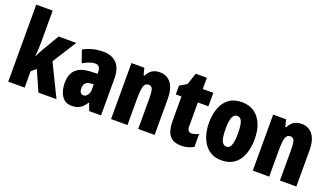

<svg xmlns="http://www.w3.org/2000/svg" viewBox="-69 -1266 3080 1781"><g transform="rotate(20 1471.5 -375.0)"><path d="M212 -458Q212 -420 210.5 -382.5Q209 -345 205 -309H208Q215 -325 222.5 -339.5Q230 -354 237 -367Q244 -380 250 -390L346 -553H520L371 -318L526 0H348L259 -201L212 -161V0H50V-760H212Z M787 -563Q870 -563 918 -513.5Q966 -464 966 -363V0H849L822 -73H819Q801 -45 781.5 -26.5Q762 -8 737 1Q712 10 677 10Q630 10 601 -16Q572 -42 559 -83Q546 -124 546 -169Q546 -258 593.5 -301.5Q641 -345 732 -349L804 -352V-366Q804 -400 791 -417Q778 -434 751 -434Q727 -434 698 -424Q669 -414 632 -393L590 -513Q631 -537 680.5 -550Q730 -563 787 -563ZM774 -245Q741 -244 724.5 -226.5Q708 -209 708 -176Q708 -148 718 -133.5Q728 -119 747 -119Q771 -119 787.5 -141Q804 -163 804 -198V-247Z M1343 -563Q1415 -563 1455 -510Q1495 -457 1495 -360V0H1333V-308Q1333 -363 1324 -391Q1315 -419 1285 -419Q1251 -419 1239 -383Q1227 -347 1227 -253V0H1065V-553H1192L1210 -485H1219Q1232 -511 1249.5 -528.5Q1267 -546 1290.5 -554.5Q1314 -563 1343 -563Z M1809 -130Q1824 -130 1842 -135Q1860 -140 1880 -149V-21Q1853 -6 1823.5 2Q1794 10 1760 10Q1706 10 1672 -11Q1638 -32 1622.5 -74.5Q1607 -117 1607 -182V-420H1551V-506L1621 -548L1659 -664H1769V-553H1873V-420H1769V-184Q1769 -157 1779 -143.5Q1789 -130 1809 -130Z M2381 -278Q2381 -225 2369.5 -173.5Q2358 -122 2332 -80.5Q2306 -39 2262.5 -14.5Q2219 10 2155 10Q2096 10 2053.5 -14Q2011 -38 1983.5 -79Q1956 -120 1943 -171.5Q1930 -223 1930 -278Q1930 -358 1953 -422.5Q1976 -487 2026 -525Q2076 -563 2157 -563Q2224 -563 2274.5 -529.5Q2325 -496 2353 -432.5Q2381 -369 2381 -278ZM2094 -276Q2094 -227 2100.5 -193Q2107 -159 2121 -142Q2135 -125 2156 -125Q2179 -125 2192 -142Q2205 -159 2211 -193Q2217 -227 2217 -278Q2217 -329 2211 -362Q2205 -395 2192 -411.5Q2179 -428 2156 -428Q2124 -428 2109 -391Q2094 -354 2094 -276Z M2742 -563Q2814 -563 2854 -510Q2894 -457 2894 -360V0H2732V-308Q2732 -363 2723 -391Q2714 -419 2684 -419Q2650 -419 2638 -383Q2626 -347 2626 -253V0H2464V-553H2591L2609 -485H2618Q2631 -511 2648.5 -528.5Q2666 -546 2689.5 -554.5Q2713 -563 2742 -563Z"/></g></svg>

Font: Noto Sans Khmer ExtraCondensed Black
Style: Regular
Weight: 900
Width: 2
Designer: Danh Hong and the Monotype Design Team
Foundry: Monotype Imaging Inc.
Version: Version 2.004